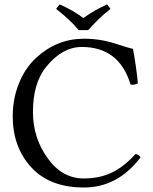

<svg xmlns="http://www.w3.org/2000/svg" viewBox="-20 -832 686 862"><path d="M333 -696.8Q296.9 -741.7 231.9 -792L248 -812Q308.1 -786.1 354 -751Q411.1 -791 460.9 -812L476.1 -792Q426.3 -753.9 376 -696.8ZM356.9 9.8Q203.1 9.8 120.1 -81.1Q37.1 -171.9 37.1 -310.1Q37.1 -388.2 64.9 -457.5Q92.8 -526.9 143.1 -573.2Q235.8 -658.2 357.9 -658.2Q429.7 -658.2 498.3 -636Q566.9 -613.8 577.1 -612.8Q592.3 -529.8 599.1 -458Q580.1 -448.2 565.9 -453.1Q515.1 -621.1 347.2 -621.1Q259.8 -621.1 187.5 -532.2Q127.9 -459 127.9 -329.1Q127.9 -213.9 193.4 -122.3Q258.8 -30.8 356 -30.8Q425.8 -30.8 480.5 -56.4Q535.2 -82 587.9 -140.1Q603 -140.1 610.8 -125Q507.8 9.8 356.9 9.8Z"/></svg>

Font: Linux Libertine
Style: Regular
Weight: 400
Designer: Philipp H. Poll
Foundry: Philipp H. Poll
Version: Version 5.3.0 ; ttfautohint (v0.9)